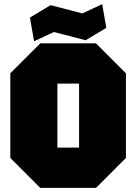

<svg xmlns="http://www.w3.org/2000/svg" viewBox="-20 -910 660 930"><path d="M30 -145V-555L175 -700H445L590 -555V-145L445 0H175ZM258 -505V-195H363V-505ZM145 -710 125 -825 225 -885 379 -845 475 -890 495 -775 395 -715 241 -755Z"/></svg>

Font: Tektur SemiCondensed Black
Style: Regular
Weight: 900
Width: 4
Designer: Adam Jagosz
Foundry: Adam Jagosz
Version: Version 1.005;gftools[0.9.30]